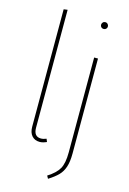

<svg xmlns="http://www.w3.org/2000/svg" viewBox="-137 -802 715 1062"><g transform="rotate(15 220.0 -270.5)"><path d="M91 -61V-733L113 -736V-61Q113 -10 154 -10Q168 -10 185 -17L192 0Q170 10 152 10Q124 10 107.5 -8.5Q91 -27 91 -61ZM345 25Q345 72 335 102Q325 132 305 152.5Q285 173 250 195L241 179Q287 150 305 118.5Q323 87 323 24V-519H345ZM352 -704Q352 -696 346.5 -690.5Q341 -685 333 -685Q324 -685 318.5 -690.5Q313 -696 313 -704Q313 -712 318.5 -718Q324 -724 333 -724Q341 -724 346.5 -718Q352 -712 352 -704Z"/></g></svg>

Font: Fira Sans Extra Condensed Thin
Style: Regular
Weight: 250
Width: 1
Designer: Carrois Corporate & Edenspiekermann AG
Foundry: Carrois Corporate GbR & Edenspiekermann AG
Version: Version 4.203